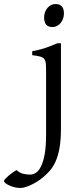

<svg xmlns="http://www.w3.org/2000/svg" viewBox="-127 -682 406 946"><path d="M173.3 -48.3Q173.3 7.8 166.3 47.1Q159.2 86.4 146.7 114Q134.3 141.6 117.2 160.6Q100.1 179.7 80.6 195.3Q67.4 205.6 52.7 214.6Q38.1 223.6 23.4 230.2Q8.8 236.8 -4.2 240.5Q-17.1 244.1 -26.4 244.1Q-41.5 244.1 -55.9 240.5Q-70.3 236.8 -81.8 231.4Q-93.3 226.1 -100.3 220.2Q-107.4 214.4 -107.4 210.4Q-107.4 206.1 -100.3 198.5Q-93.3 190.9 -83.5 182.6Q-73.7 174.3 -63.2 167Q-52.7 159.7 -45.4 156.2Q-29.8 169.9 -13.2 174.1Q3.4 178.2 22 178.2Q36.1 178.2 50 169.2Q64 160.2 75.2 137.7Q86.4 115.2 93.3 76.7Q100.1 38.1 100.1 -21V-327.1Q100.1 -352.1 98.9 -367.2Q97.7 -382.3 91.3 -390.9Q85 -399.4 71 -403.3Q57.1 -407.2 31.7 -410.2V-429.7Q52.2 -433.1 68.1 -437.5Q84 -441.9 98.4 -446.5Q112.8 -451.2 126.2 -456.8Q139.6 -462.4 155.3 -468.8H173.3ZM188 -615.7Q188 -602.1 183.6 -589.8Q179.2 -577.6 171.6 -568.6Q164.1 -559.6 153.8 -554.2Q143.6 -548.8 131.8 -548.8Q109.9 -548.8 100.1 -561Q90.3 -573.2 90.3 -595.7Q90.3 -609.4 94.7 -621.6Q99.1 -633.8 106.7 -642.8Q114.3 -651.9 124.5 -657Q134.8 -662.1 146.5 -662.1Q188 -662.1 188 -615.7Z"/></svg>

Font: Gentium Unicode
Style: Regular
Weight: 400
Version: Version 1.009